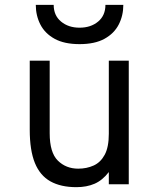

<svg xmlns="http://www.w3.org/2000/svg" viewBox="-20 -762 656 794"><path d="M296 12Q231.5 12 188.5 -12Q145.5 -36 124.2 -88.2Q103 -140.5 103 -225.5V-511H185.5V-211Q185.5 -131 219.2 -97.8Q253 -64.5 303.5 -64.5Q338.5 -64.5 367.2 -77.5Q396 -90.5 413 -122Q430 -153.5 430 -209V-511H512.5V0H430V-50.5Q404 -16.5 371.2 -2.2Q338.5 12 296 12ZM309 -579.5Q246 -579.5 206 -601.5Q166 -623.5 147 -660.5Q128 -697.5 128 -742H202Q202 -698 232.5 -672.8Q263 -647.5 309 -647.5Q355.5 -647.5 385.8 -672.8Q416 -698 416 -742H490Q490 -697.5 471 -660.5Q452 -623.5 412 -601.5Q372 -579.5 309 -579.5Z"/></svg>

Font: Overpass Mono Light
Style: Regular
Weight: 400
Monospace: yes
Version: Version 4.000